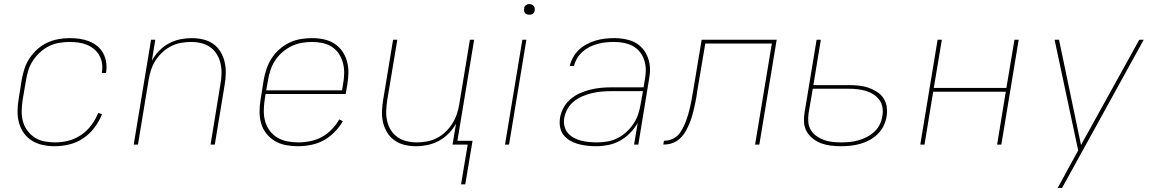

<svg xmlns="http://www.w3.org/2000/svg" viewBox="-20 -717 5740 952"><path d="M252 8Q222 8 193 2Q164 -4 140 -18.5Q116 -33 99.5 -55.5Q83 -78 75 -105.5Q67 -133 67 -163Q67 -193 72 -223L88 -323Q93 -351 102 -378Q111 -405 127.5 -429.5Q144 -454 166.5 -474Q189 -494 215.5 -506Q242 -518 270 -523Q298 -528 326 -528Q351 -528 375.5 -524.5Q400 -521 422.5 -512Q445 -503 463 -488Q481 -473 492 -452.5Q503 -432 506.5 -407.5Q510 -383 506 -357L505 -355H484L485 -357Q489 -380 486 -401.5Q483 -423 473 -441.5Q463 -460 446.5 -473.5Q430 -487 410.5 -495Q391 -503 369 -506Q347 -509 324 -509Q299 -509 273 -504.5Q247 -500 223.5 -488.5Q200 -477 179.5 -458.5Q159 -440 144 -417.5Q129 -395 121 -370Q113 -345 109 -320L92 -220Q88 -193 87.5 -166Q87 -139 94 -114Q101 -89 116.5 -68.5Q132 -48 153 -34.5Q174 -21 200.5 -16Q227 -11 254 -11Q287 -11 320 -19.5Q353 -28 382.5 -48Q412 -68 433 -96.5Q454 -125 467 -157L486 -151Q472 -116 448.5 -84.5Q425 -53 393 -31.5Q361 -10 324.5 -1Q288 8 252 8Z M643 0 729 -520H750L733 -416Q747 -442 768.5 -464.5Q790 -487 817 -501.5Q844 -516 873 -522Q902 -528 930 -528Q959 -528 987 -521.5Q1015 -515 1037 -499.5Q1059 -484 1073 -461Q1087 -438 1093.5 -411Q1100 -384 1099.5 -355Q1099 -326 1094 -297L1045 0H1024L1073 -300Q1078 -326 1078.5 -352Q1079 -378 1073.5 -402.5Q1068 -427 1055 -448Q1042 -469 1022.5 -483Q1003 -497 978 -503Q953 -509 927 -509Q903 -509 877.5 -504.5Q852 -500 828.5 -488Q805 -476 785 -457.5Q765 -439 751 -417Q737 -395 729 -370.5Q721 -346 717 -321L664 0Z M1457 8Q1427 8 1397.5 2.5Q1368 -3 1343.5 -17.5Q1319 -32 1301 -54.5Q1283 -77 1275 -104.5Q1267 -132 1267 -162.5Q1267 -193 1272 -223L1288 -323Q1293 -351 1302.5 -378Q1312 -405 1328 -429.5Q1344 -454 1367 -474Q1390 -494 1417 -506.5Q1444 -519 1472 -523.5Q1500 -528 1527 -528Q1557 -528 1585.5 -522Q1614 -516 1637.5 -501Q1661 -486 1677 -463Q1693 -440 1700.5 -413Q1708 -386 1707.5 -356Q1707 -326 1702 -297L1694 -251H1297L1292 -220Q1288 -193 1288 -165.5Q1288 -138 1295.5 -113Q1303 -88 1318.5 -67.5Q1334 -47 1356.5 -34Q1379 -21 1405.5 -16Q1432 -11 1460 -11Q1489 -11 1518.5 -17Q1548 -23 1575 -37.5Q1602 -52 1624.5 -75Q1647 -98 1662 -125L1680 -116Q1663 -87 1638.5 -62Q1614 -37 1584.5 -21Q1555 -5 1522 1.5Q1489 8 1457 8ZM1676 -269 1681 -300Q1686 -326 1686.5 -353Q1687 -380 1680.5 -404.5Q1674 -429 1660.5 -450Q1647 -471 1626 -484.5Q1605 -498 1579.5 -503.5Q1554 -509 1527 -509Q1502 -509 1476 -504.5Q1450 -500 1426 -488.5Q1402 -477 1381 -459Q1360 -441 1345 -418.5Q1330 -396 1321.5 -370.5Q1313 -345 1309 -320L1300 -269Z M2287 197H2266L2299 0H2224L2241 -104Q2227 -78 2205 -55.5Q2183 -33 2156 -18.5Q2129 -4 2100 2Q2071 8 2043 8Q2014 8 1986.5 1.5Q1959 -5 1937 -20.5Q1915 -36 1900.5 -59Q1886 -82 1879.5 -109Q1873 -136 1874 -165Q1875 -194 1880 -223L1929 -520H1950L1900 -220Q1896 -194 1895 -168Q1894 -142 1899.5 -117.5Q1905 -93 1918 -72Q1931 -51 1951 -37Q1971 -23 1996 -17Q2021 -11 2047 -11Q2071 -11 2096 -15.5Q2121 -20 2145 -32Q2169 -44 2188.5 -62.5Q2208 -81 2222 -103Q2236 -125 2244.5 -149.5Q2253 -174 2257 -199L2310 -520H2331L2248 -19H2323Z M2484 0 2570 -520H2590L2504 0ZM2604 -644Q2598 -644 2592.5 -646Q2587 -648 2583 -652.5Q2579 -657 2578.5 -663.5Q2578 -670 2579 -676Q2579 -681 2581.5 -685Q2584 -689 2588 -691.5Q2592 -694 2596 -695.5Q2600 -697 2605 -697Q2611 -697 2616.5 -694.5Q2622 -692 2626 -687.5Q2630 -683 2631 -676.5Q2632 -670 2631 -664Q2630 -659 2627.5 -655Q2625 -651 2621.5 -648.5Q2618 -646 2613.5 -645Q2609 -644 2604 -644Z M2937 8Q2914 8 2891 5.5Q2868 3 2846.5 -3Q2825 -9 2806 -20Q2787 -31 2774 -48Q2761 -65 2757 -87.5Q2753 -110 2757 -134Q2761 -159 2774.5 -183.5Q2788 -208 2809.5 -226Q2831 -244 2856 -255Q2881 -266 2907 -272.5Q2933 -279 2959 -281.5Q2985 -284 3011 -284H3171L3178 -326Q3180 -337 3181 -348Q3182 -359 3182 -369V-370Q3182 -401 3170.5 -429Q3159 -457 3137 -475.5Q3115 -494 3085.5 -501.5Q3056 -509 3024 -509Q3004 -509 2984 -507Q2964 -505 2943.5 -499.5Q2923 -494 2904 -484.5Q2885 -475 2869 -461Q2853 -447 2842 -428.5Q2831 -410 2826 -390H2805Q2810 -412 2822 -433.5Q2834 -455 2852 -471.5Q2870 -488 2891.5 -499Q2913 -510 2935.5 -516.5Q2958 -523 2980.5 -525.5Q3003 -528 3026 -528Q3061 -528 3094.5 -519.5Q3128 -511 3152.5 -490Q3177 -469 3190 -437.5Q3203 -406 3203 -372Q3203 -359 3201.5 -347Q3200 -335 3198 -323L3145 0H3124L3142 -108Q3127 -81 3104 -57.5Q3081 -34 3053.5 -19Q3026 -4 2996 2Q2966 8 2937 8ZM2941 -11Q2966 -11 2992 -15.5Q3018 -20 3042 -32Q3066 -44 3086.5 -63Q3107 -82 3122 -105Q3137 -128 3145 -153Q3153 -178 3157 -203L3168 -265H3011Q2988 -265 2964 -263Q2940 -261 2916.5 -255.5Q2893 -250 2870 -240.5Q2847 -231 2827 -215.5Q2807 -200 2794.5 -178Q2782 -156 2778 -133Q2774 -112 2778.5 -92.5Q2783 -73 2795 -58.5Q2807 -44 2824 -34.5Q2841 -25 2860 -20Q2879 -15 2899.5 -13Q2920 -11 2941 -11Z M3269 0 3272 -19Q3287 -19 3302.5 -23.5Q3318 -28 3331.5 -38Q3345 -48 3354 -62Q3363 -76 3370 -90.5Q3377 -105 3382.5 -120Q3388 -135 3392.5 -150.5Q3397 -166 3400.5 -181Q3404 -196 3407 -211.5Q3410 -227 3412.5 -242.5Q3415 -258 3418 -273L3459 -520H3831L3745 0H3724L3807 -501H3477L3438 -270Q3436 -253 3433 -236.5Q3430 -220 3426.5 -203Q3423 -186 3419 -169.5Q3415 -153 3410 -136.5Q3405 -120 3398 -103.5Q3391 -87 3382.5 -71Q3374 -55 3362 -41Q3350 -27 3335 -17.5Q3320 -8 3303 -4Q3286 0 3269 0Z M4150 8Q4125 8 4100 5Q4075 2 4053 -6Q4031 -14 4012 -28.5Q3993 -43 3981 -63Q3969 -83 3967 -107.5Q3965 -132 3969 -157L4029 -520H4050L4013 -295H4189Q4214 -295 4238.5 -292.5Q4263 -290 4285 -282.5Q4307 -275 4327 -262.5Q4347 -250 4360 -231Q4373 -212 4376.5 -188Q4380 -164 4376 -139Q4372 -115 4361 -92.5Q4350 -70 4331.5 -52Q4313 -34 4290.5 -22Q4268 -10 4244.5 -3.5Q4221 3 4197 5.5Q4173 8 4150 8ZM4151 -11Q4172 -11 4193 -13Q4214 -15 4235.5 -21Q4257 -27 4277.5 -37.5Q4298 -48 4315 -63.5Q4332 -79 4342 -99.5Q4352 -120 4355 -142Q4359 -163 4355.5 -184.5Q4352 -206 4340 -222Q4328 -238 4311 -249Q4294 -260 4274 -266Q4254 -272 4232.5 -274.5Q4211 -277 4189 -277H4010L3989 -154Q3986 -132 3988 -110.5Q3990 -89 4001 -71.5Q4012 -54 4029 -42Q4046 -30 4065 -23Q4084 -16 4106.5 -13.5Q4129 -11 4151 -11Z M4543 0 4629 -520H4650L4610 -281H4970L5010 -520H5031L4945 0H4924L4967 -262H4607L4564 0Z M5224 215Q5236 194 5247.5 173Q5259 152 5270 131L5326 29L5209 -520H5231L5340 2L5629 -520H5651L5246 215Z"/></svg>

Font: Iosevka Aile Thin
Style: Italic
Weight: 100
Italic angle: -9°
Designer: Belleve Invis
Foundry: Belleve Invis
Version: Version 31.1.0; ttfautohint (v1.8.4)